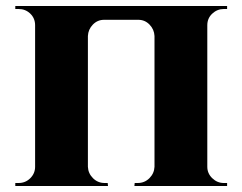

<svg xmlns="http://www.w3.org/2000/svg" viewBox="-20 -620 807 640"><path d="M273 -600V0H97V-600ZM100 -64V0H31V-10Q31 -10 36.5 -10Q42 -10 42 -10Q65 -10 81 -26Q97 -42 97 -64ZM271 -64H273Q274 -42 290 -26Q306 -10 329 -10Q329 -10 334 -10Q339 -10 339 -10L340 0H271ZM100 -536H97Q97 -559 81 -574.5Q65 -590 42 -590Q42 -590 36.5 -590Q31 -590 31 -590V-600H100ZM671 -600V0H495V-600ZM497 -64V0H428L429 -10Q429 -10 434 -10Q439 -10 439 -10Q462 -10 478 -26Q494 -42 495 -64ZM668 -64H671Q671 -42 687.5 -26Q704 -10 726 -10Q726 -10 731.5 -10Q737 -10 737 -10V0H668ZM668 -536V-600H737V-590Q737 -590 731.5 -590Q726 -590 726 -590Q704 -590 687.5 -574.5Q671 -559 671 -536ZM518 -554H497V-500H495Q494 -522 478.5 -538Q463 -554 441 -554H327Q305 -554 289.5 -538Q274 -522 273 -500H271V-554H247V-600H518Z"/></svg>

Font: Cinzel ExtraBold
Style: Regular
Weight: 800
Designer: Natanael Gama
Version: Version 2.000